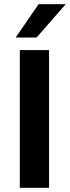

<svg xmlns="http://www.w3.org/2000/svg" viewBox="-20 -900 335 920"><path d="M75 0V-660H215V0ZM55 -720 165 -880H295L155 -720Z"/></svg>

Font: Xolonium
Style: Regular
Weight: 400
Designer: Severin Meyer
Version: Version 4.2